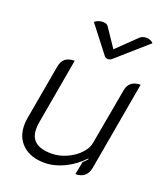

<svg xmlns="http://www.w3.org/2000/svg" viewBox="-136 -831 818 936"><g transform="rotate(20 273.0 -362.5)"><path d="M433 -48Q422 9 364 9L377 -58Q389 -68 399 -81L398 -85Q357 -41 305 -16Q253 9 203 9Q131 9 89.5 -29Q48 -67 48 -131Q48 -148 51 -166L102 -454Q107 -482 124 -495.5Q141 -509 172 -509L112 -167Q109 -149 109 -133Q109 -45 219 -45Q258 -45 296.5 -62Q335 -79 361.5 -106.5Q388 -134 393 -164L445 -454Q454 -509 514 -509ZM428 -721Q441 -734 463 -734Q485 -734 499 -719L342 -581Q333 -572 321 -572Q309 -572 302 -581L195 -719Q213 -734 237 -734Q259 -734 266 -721L330 -626Z"/></g></svg>

Font: K2D ExtraLight
Style: Italic
Weight: 275
Italic angle: -10°
Designer: Katatrad Aksorn Co.,Ltd.
Foundry: Cadson Demak Co.,Ltd.
Version: Version 1.000; ttfautohint (v1.6)